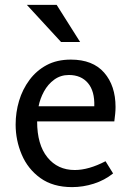

<svg xmlns="http://www.w3.org/2000/svg" viewBox="-20 -753 534 786"><path d="M270 -509Q360 -509 406.5 -455.5Q453 -402 453 -315Q453 -301 451.5 -286.5Q450 -272 448 -256H132Q132 -161 174 -109Q216 -57 286 -57Q343 -57 412 -93L443 -43Q408 -15 364 -1Q320 13 275 13Q197 13 145.5 -24Q94 -61 69 -120Q44 -179 44 -243Q44 -293 58 -340Q72 -387 100.5 -425.5Q129 -464 171 -486.5Q213 -509 270 -509ZM262 -446Q228 -446 202 -427Q176 -408 160 -378.5Q144 -349 138 -318H366Q368 -380 340 -413Q312 -446 262 -446ZM212 -733 308 -581H230L90 -733Z"/></svg>

Font: Rosario Light
Style: Regular
Weight: 300
Designer: Hector Gatti
Foundry: Omnibus Type
Version: Version 1.101; ttfautohint (v1.8.1.43-b0c9)